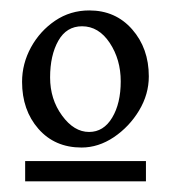

<svg xmlns="http://www.w3.org/2000/svg" viewBox="-20 -627 322 361"><path d="M259.8 -483.4Q259.8 -449.7 241.5 -419.2Q223.1 -388.7 194.1 -369.1Q165 -349.6 133.3 -349.6Q83 -349.6 52.2 -384.8Q21.5 -419.9 21.5 -473.1Q21.5 -507.3 38.3 -538.1Q55.2 -568.8 83.7 -588.1Q112.3 -607.4 147.9 -607.4Q197.3 -607.4 228.5 -571.8Q259.8 -536.1 259.8 -483.4ZM27.3 -286.1V-324.2H254.4V-286.1ZM207 -474.1Q207 -515.1 186.3 -546.4Q165.5 -577.6 134.3 -577.6Q105 -577.6 89.6 -550.3Q74.2 -522.9 74.2 -481.4Q74.2 -440.4 96.7 -409.7Q119.1 -378.9 147.5 -378.9Q174.8 -378.9 190.9 -405.8Q207 -432.6 207 -474.1Z"/></svg>

Font: Gentium Book Plus
Style: Regular
Weight: 400
Designer: Victor Gaultney, Annie Olsen, Iska Routamaa, Becca Hirsbrunner
Foundry: SIL International
Version: Version 6.101